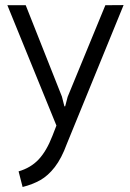

<svg xmlns="http://www.w3.org/2000/svg" viewBox="-20 -496 509 751"><path d="M52.7 174.3Q100.1 160.6 131.1 127.7Q162.1 94.7 185.1 35.2L200.7 -4.9L8.8 -475.6H80.6L222.2 -118.2L231.9 -80.1H234.9L244.6 -117.2L392.1 -475.6L463.4 -476.1L241.2 67.4Q220.7 123.5 194.3 157.5Q168 191.4 137.7 208.5Q107.4 225.6 68.4 235.4Z"/></svg>

Font: Selawik Semilight
Style: Regular
Weight: 300
Designer: Aaron Bell
Foundry: Microsoft Corporation
Version: Version 1.01